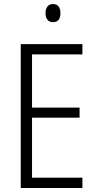

<svg xmlns="http://www.w3.org/2000/svg" viewBox="-20 -933 480 953"><path d="M389 0H83V-714H389V-663H139V-399H375V-349H139V-51H389ZM243 -913Q262 -913 271 -900.5Q280 -888 280 -868Q280 -823 243 -823Q225 -823 215.5 -835Q206 -847 206 -868Q206 -888 215.5 -900.5Q225 -913 243 -913Z"/></svg>

Font: Noto Sans Gurmukhi Condensed Light
Style: Regular
Weight: 300
Width: 3
Designer: Jelle Bosma - Monotype Design Team
Foundry: Monotype Imaging Inc.
Version: Version 2.004; ttfautohint (v1.8.4.7-5d5b)